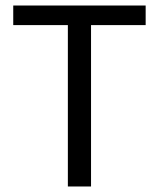

<svg xmlns="http://www.w3.org/2000/svg" viewBox="-20 -676 576 696"><path d="M226 0V-585H28V-656H508V-585H310V0Z"/></svg>

Font: Source Sans 3 ExtraLight
Style: Regular
Weight: 400
Version: Version 3.052;hotconv 1.1.0;makeotfexe 2.6.0